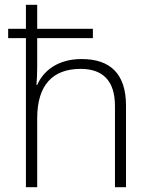

<svg xmlns="http://www.w3.org/2000/svg" viewBox="-20 -780 628 800"><path d="M135 -760H88V-660H14V-621H88V0H135V-287C135 -425 199 -493 316 -493C408 -493 459 -444 459 -338V0H505V-340C505 -473 439 -534 320 -534C222 -534 161 -486 135 -426H132C134 -452 135 -474 135 -503V-621H367V-660H135Z"/></svg>

Font: Noto Sans Syriac Extralight
Style: Regular
Weight: 200
Designer: Patrick Giasson and the Monotype Design Team
Foundry: Monotype Imaging Inc.
Version: Version 3.000